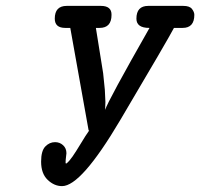

<svg xmlns="http://www.w3.org/2000/svg" viewBox="-20 -631 687 659"><path d="M121.1 -76.2Q121.1 -113.3 135.5 -128.2Q149.9 -143.1 168.9 -143.1Q185.1 -143.1 196.5 -132.6Q208 -122.1 208 -105Q208 -101.1 206.5 -91.6Q205.1 -82 205.1 -70.8L208 -69.8Q217.8 -77.6 229 -93.8Q240.2 -109.9 257.1 -137.9Q273.9 -166 286.1 -183.1H284.2L221.2 -535.2H204.1Q168 -535.2 168 -566.9Q168 -610.8 209 -610.8H326.2Q363.3 -610.8 362.8 -580.1Q362.8 -535.2 321.8 -535.2H309.1L334 -379.9L339.8 -323.2L341.8 -280.8L340.8 -253.9Q350.6 -284.7 493.2 -535.2H492.2Q448.2 -535.2 448.2 -566.9Q448.2 -610.8 488.8 -610.8H608.9Q630.9 -610.8 638.9 -600.3Q647 -589.8 647 -580.1Q647 -535.2 606.9 -535.2H577.1Q556.2 -495.1 392.1 -217.8Q258.3 8.3 192.9 7.8Q166 7.8 143.6 -13.7Q121.1 -35.2 121.1 -76.2Z"/></svg>

Font: CMU Typewriter Text
Style: BoldItalic
Weight: 700
Italic angle: -14.04°
Version: Version 0.7.0